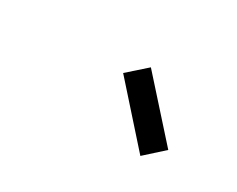

<svg xmlns="http://www.w3.org/2000/svg" viewBox="-47 -1018 694 562"><g transform="rotate(30 300.0 -737.0)"><path d="M443 -617 278 -802 340 -857 505 -673Z"/></g></svg>

Font: Victor Mono
Style: Italic
Weight: 400
Italic angle: -12°
Monospace: yes
Designer: Rune Bjørnerås
Version: Version 1.561;gftools[0.9.30]